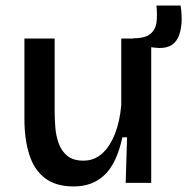

<svg xmlns="http://www.w3.org/2000/svg" viewBox="-20 -659 680 692"><path d="M246 13Q181 13 142 -17Q103 -47 85.5 -102Q68 -157 68 -230V-520H177V-257Q177 -230 179.5 -199Q182 -168 192 -141Q202 -114 223 -97Q244 -80 281 -80Q320 -80 348.5 -106Q377 -132 394.5 -177Q412 -222 417 -280V-520H525V0H433L438 -164H421Q401 -71 357.5 -29Q314 13 246 13ZM540 -487 458 -497 460 -521Q505 -521 523.5 -538Q542 -555 544.5 -582Q547 -609 544 -639H631Q642 -564 621 -522Q600 -480 540 -487Z"/></svg>

Font: Bricolage Grotesque 10pt Medium
Style: Regular
Weight: 500
Designer: Mathieu Triay
Foundry: Atelier Triay
Version: Version 1.000; ttfautohint (v1.8.4.7-5d5b);gftools[0.9.32]